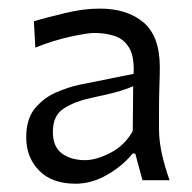

<svg xmlns="http://www.w3.org/2000/svg" viewBox="-20 -784 454 454"><path d="M158.7 -349.6Q102.5 -349.6 72.3 -380.9Q42 -412.1 42 -459Q42 -503.9 63.7 -529.1Q85.4 -554.2 114.7 -566.4Q144 -578.6 167.5 -583.5L295.9 -609.4Q297.9 -649.9 285.6 -670.7Q273.4 -691.4 251.7 -698.7Q230 -706.1 202.1 -706.1Q187.5 -706.1 146.7 -697.3Q106 -688.5 63.5 -671.4L60.1 -733.9Q88.9 -742.2 133.1 -752.9Q177.2 -763.7 215.8 -763.7Q280.8 -763.7 319.3 -731Q357.9 -698.2 357.9 -625Q357.9 -606.9 356.9 -579.6Q356 -552.2 356 -526.4V-479Q356 -452.1 362.3 -422.4Q368.7 -392.6 380.9 -357.9H316.9L299.8 -420.9H293.5Q270.5 -392.1 233.6 -370.8Q196.8 -349.6 158.7 -349.6ZM181.2 -405.3Q207 -405.3 240.7 -422.4Q274.4 -439.5 293.9 -474.1L294.9 -580.1Q284.2 -575.2 264.6 -569.1Q245.1 -563 192.9 -551.8Q159.2 -544.9 132.1 -528.3Q105 -511.7 105 -472.7Q105 -436.5 126.7 -420.9Q148.4 -405.3 181.2 -405.3Z"/></svg>

Font: Pinar-DS2-FD Regular
Style: Regular
Weight: 400
Designer: Amin Abedi
Version: Version 2.000